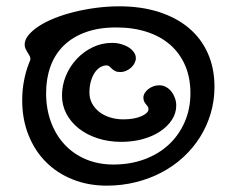

<svg xmlns="http://www.w3.org/2000/svg" viewBox="-20 -501 746 608"><path d="M317.9 86.9Q259.3 86.9 210 67.1Q160.6 47.4 125.2 11.7Q89.8 -23.9 70.1 -73.7Q50.3 -123.5 50.3 -183.1Q50.3 -215.3 55.9 -244.9Q61.5 -274.4 71.3 -299.8Q74.2 -306.2 75.2 -309.1Q76.2 -312 76.2 -314.9Q76.2 -320.3 73.2 -325.2Q70.3 -330.1 67.1 -335.2Q64 -340.3 61 -346.4Q58.1 -352.5 58.1 -359.9Q58.1 -375 70.1 -389.6Q82 -404.3 102.8 -418Q123.5 -431.6 152.1 -443.1Q180.7 -454.6 213.9 -462.9Q247.1 -471.2 283.9 -476.1Q320.8 -481 357.9 -481Q427.2 -481 482.9 -463.1Q538.6 -445.3 577.9 -412.4Q617.2 -379.4 638.2 -332Q659.2 -284.7 659.2 -226.1Q659.2 -182.1 647.2 -141.8Q635.3 -101.6 613.3 -66.7Q591.3 -31.7 560.5 -3.4Q529.8 24.9 491.9 44.9Q454.1 64.9 409.9 75.9Q365.7 86.9 317.9 86.9ZM583 -206.1Q583 -254.9 566.4 -293.5Q549.8 -332 519.3 -358.9Q488.8 -385.7 445.3 -399.9Q401.9 -414.1 348.1 -414.1Q292.5 -414.1 251 -398.9Q209.5 -383.8 181.6 -356.4Q153.8 -329.1 139.9 -290.8Q126 -252.4 126 -206.1Q126 -155.8 141.6 -114Q157.2 -72.3 185.3 -42.5Q213.4 -12.7 252.7 3.7Q292 20 339.4 20Q392.6 20 437.5 3.4Q482.4 -13.2 514.6 -43.2Q546.9 -73.2 564.9 -114.7Q583 -156.2 583 -206.1ZM317.9 -293.9Q306.6 -293.9 296.6 -287.6Q286.6 -281.2 279.3 -270Q272 -258.8 267.6 -242.9Q263.2 -227.1 263.2 -208Q263.2 -189.5 271.2 -174.1Q279.3 -158.7 293.7 -147.2Q308.1 -135.7 327.9 -129.4Q347.7 -123 371.1 -123Q388.2 -123 402.8 -125.7Q417.5 -128.4 428 -133.1Q438.5 -137.7 444.3 -143.3Q450.2 -148.9 450.2 -154.8Q450.2 -160.2 447.8 -163.8Q445.3 -167.5 442.1 -171.1Q439 -174.8 436.5 -179.7Q434.1 -184.6 434.1 -191.9Q434.1 -199.2 438.2 -206.1Q442.4 -212.9 449.2 -218.5Q456.1 -224.1 465.1 -227.5Q474.1 -231 483.9 -231Q495.6 -231 505.6 -225.6Q515.6 -220.2 522.7 -211.2Q529.8 -202.1 533.9 -190.7Q538.1 -179.2 538.1 -167Q538.1 -142.6 524.4 -121.6Q510.7 -100.6 487.3 -85Q463.9 -69.3 432.1 -60.5Q400.4 -51.8 364.3 -51.8Q323.7 -51.8 289.3 -63Q254.9 -74.2 229.7 -94Q204.6 -113.8 190.4 -140.6Q176.3 -167.5 176.3 -198.2Q176.3 -231 188.7 -261Q201.2 -291 222.9 -314.2Q244.6 -337.4 273.4 -351.3Q302.2 -365.2 335 -365.2Q350.1 -365.2 363.8 -361.3Q377.4 -357.4 387.7 -350.8Q397.9 -344.2 404.1 -335.4Q410.2 -326.7 410.2 -316.9Q410.2 -309.1 406.2 -301.3Q402.3 -293.5 395.5 -287.1Q388.7 -280.8 379.6 -276.9Q370.6 -272.9 360.4 -272.9Q350.6 -272.9 344.5 -276.1Q338.4 -279.3 334.2 -283.4Q330.1 -287.6 326.4 -290.8Q322.8 -293.9 317.9 -293.9Z"/></svg>

Font: Gochi Hand Cyrillic
Style: Regular
Weight: 400
Designer: Juan Pablo del Peral; Denis Ignatov
Foundry: Juan Pablo del Peral; Denis Ignatov
Version: Version 1.00 June 29, 2018, initial release